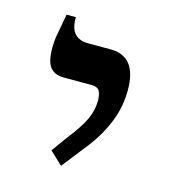

<svg xmlns="http://www.w3.org/2000/svg" viewBox="-67 -702 421 478"><g transform="rotate(15 143.5 -463.5)"><path d="M132 -280 99 -311 128 -351Q157 -388 168 -412Q179 -436 179 -461Q179 -474 174.5 -484Q170 -494 152 -494H83Q58 -494 46.5 -508.5Q35 -523 35 -558Q35 -577 38.5 -595Q42 -613 48 -647H72V-643Q72 -592 119 -592H176Q244 -592 244 -505Q244 -462 228.5 -423Q213 -384 187 -350Z"/></g></svg>

Font: Noto Serif Hebrew SemiCondensed
Style: Regular
Weight: 400
Width: 4
Designer: Monotype Design Team
Foundry: Monotype Imaging Inc.
Version: Version 2.004; ttfautohint (v1.8.4.7-5d5b)